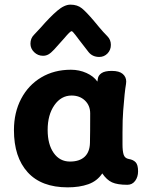

<svg xmlns="http://www.w3.org/2000/svg" viewBox="-20 -795 654 826"><path d="M574 -58Q574 -34 561.5 -17Q549 0 528 0Q485 0 462 -10.5Q439 -21 420 -49Q398 -16 360 -2.5Q322 11 271 11Q158 11 99 -54Q40 -119 40 -235Q40 -311 71 -370Q102 -429 157.5 -462Q213 -495 285 -495Q321 -495 352 -481Q383 -467 399 -444L401 -457Q403 -471 417 -480.5Q431 -490 461 -490Q493 -490 508 -477Q523 -464 523 -444Q523 -437 522 -433Q516 -399 510 -319Q507 -282 507 -224V-174Q507 -145 512 -129.5Q517 -114 534 -111Q553 -108 563.5 -97Q574 -86 574 -58ZM368 -307Q368 -341 345.5 -362.5Q323 -384 288 -384Q243 -384 214 -342.5Q185 -301 185 -236Q185 -174 211 -137Q237 -100 281 -100Q322 -100 344 -120.5Q366 -141 367 -180Q368 -221 368 -307ZM361 -571 320 -624Q317 -628 304.5 -644.5Q292 -661 288 -661Q282 -661 256 -630Q235 -606 213 -582Q199 -567 188.5 -561Q178 -555 165 -555Q143 -555 127 -570.5Q111 -586 111 -607Q111 -630 126 -645L155 -676Q195 -722 226 -748.5Q257 -775 283 -775Q313 -775 332.5 -759Q352 -743 385 -704Q390 -698 407 -677.5Q424 -657 442 -639Q457 -624 457 -602Q457 -580 442.5 -565Q428 -550 407 -550Q378 -550 361 -571Z"/></svg>

Font: Mali
Style: Bold
Weight: 700
Designer: Kitiyaporn Chalermlarp | Katatrad Aksorn Co.,Ltd.
Foundry: Cadson Demak Co.,Ltd.
Version: Version 1.000; ttfautohint (v1.6)